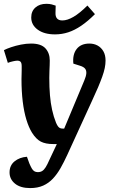

<svg xmlns="http://www.w3.org/2000/svg" viewBox="-21 -754 609 1005"><path d="M331 57Q314 94 296 125.8Q278 157.5 256 181Q234 204.5 205 217.5Q176 230.5 137 230.5Q86 230.5 57.5 207.2Q29 184 29 148.5Q29 112 55 90.7Q81 69.5 120 66.5L132.5 101Q139.5 117.5 145.3 127.5Q151 137.5 158.5 142.2Q166 147 177 147Q190.5 147 200 141Q209.5 135 218.3 121Q227 107 237 84L276.5 0H256.5Q217.5 0 192.7 -12.7Q168 -25.5 146.5 -59.5Q129.5 -87 117 -128Q104.5 -169 98 -222.2Q91.5 -275.5 91.5 -339.5Q91.5 -350.5 92 -362Q92.5 -373.5 92.5 -385.5Q92.5 -397.5 92.5 -407.5Q92.5 -424 87 -430.2Q81.5 -436.5 69.5 -436.5Q62 -436.5 47.2 -433.2Q32.5 -430 20 -425L-0.5 -491.5Q14 -499 37.5 -507Q61 -515 88.5 -520.5Q116 -526 141.5 -526Q194 -526 216.8 -501Q239.5 -476 239.5 -437.5Q239.5 -425.5 239 -412.3Q238.5 -399 237.8 -383.2Q237 -367.5 237 -346.5Q237 -296.5 240.5 -255.3Q244 -214 251.8 -178.8Q259.5 -143.5 272.5 -111Q278 -98.5 283 -92Q288 -85.5 293.8 -83.3Q299.5 -81 306 -81H315L420 -332Q429.5 -354.5 430.8 -369.7Q432 -385 424.3 -394.7Q416.5 -404.5 396 -410.5L363 -421Q358 -469 380.3 -497.5Q402.5 -526 447 -526Q470.5 -526 489.5 -515.8Q508.5 -505.5 520 -485.8Q531.5 -466 531.5 -437Q531.5 -418.5 527.3 -397.7Q523 -377 514 -352Q505 -327 492 -296.2Q479 -265.5 460.5 -226ZM267 -574Q210.5 -574 176.5 -598.7Q142.5 -623.5 142.5 -662.5Q142.5 -695.5 164.5 -714.8Q186.5 -734 221.5 -734Q238 -734 249.3 -731Q260.5 -728 270.5 -724.5L269.5 -688.5Q268.5 -667.5 277.5 -657.3Q286.5 -647 305.5 -647Q331.5 -647 364 -666Q396.5 -685 436.5 -725L476 -680Q439 -643 404.5 -619.5Q370 -596 336.5 -585Q303 -574 267 -574Z"/></svg>

Font: Literata
Style: Italic
Weight: 400
Italic angle: -2°
Designer: Latin by Veronika Burian and Jose Scaglione. Greek by Irene Vlachou. Cyrillic by Vera Evstafieva
Foundry: TypeTogether
Version: Version 3.103;gftools[0.9.29]